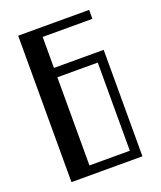

<svg xmlns="http://www.w3.org/2000/svg" viewBox="-144 -875 808 966"><g transform="rotate(-20 260.0 -392.0)"><path d="M183.8 -736V-570H450V0H70V-784H450V-736ZM400 -48V-520H183.8V-48Z"/></g></svg>

Font: Facade Sud
Style: Regular
Weight: 100
Designer: Éléonore Fines
Foundry: Velvetyne Type Foundry
Version: Version 1.001;Glyphs 3.2 (3202)